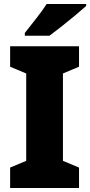

<svg xmlns="http://www.w3.org/2000/svg" viewBox="-20 -947 454 967"><path d="M378 0H31V-103L112 -137V-577L31 -611V-714H378V-611L297 -577V-137L378 -103ZM414 -917Q394 -899 360.5 -871Q327 -843 291 -814.5Q255 -786 229 -767H105V-781Q130 -813 162 -853.5Q194 -894 215 -927H414Z"/></svg>

Font: Noto Sans Gurmukhi SemiCondensed Black
Style: Regular
Weight: 900
Width: 4
Designer: Jelle Bosma - Monotype Design Team
Foundry: Monotype Imaging Inc.
Version: Version 2.004; ttfautohint (v1.8.4.7-5d5b)